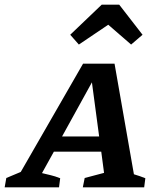

<svg xmlns="http://www.w3.org/2000/svg" viewBox="-69 -803 684 823"><path d="M505 -56Q532 -48 554 -39L549 0H286L294 -40L377 -62L365 -153H162L111 -61Q131 -56 148.5 -52Q166 -48 189 -39L184 0H-49L-42 -40L20 -66L287 -530H422ZM197 -218H356L325 -450ZM442 -783 542 -654 493 -612 395 -697 269 -612 232 -654 367 -783Z"/></svg>

Font: Piazzolla SC SemiBold
Style: Italic
Weight: 600
Italic angle: -11.3°
Designer: Juan Pablo del Peral
Foundry: Huerta Tipografica
Version: Version 1.330